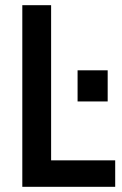

<svg xmlns="http://www.w3.org/2000/svg" viewBox="-20 -720 470 740"><path d="M66 -700H177V-102H424V0H66ZM279 -449H395V-329H279Z"/></svg>

Font: Cabin Condensed SemiBold
Style: Regular
Weight: 600
Width: 3
Designer: Pablo Impallari
Foundry: Pablo Impallari. http://www.impallari.com Igino Marini. http://www.ikern.com
Version: Version 2.200